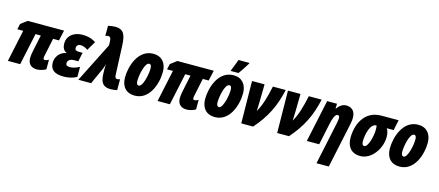

<svg xmlns="http://www.w3.org/2000/svg" viewBox="-63 -1477 5550 2427"><g transform="rotate(15 2712.5 -264.0)"><path d="M393 10C428 10 475 -1 511 -23V-148C496 -140 478 -131 460 -131C447 -131 440 -141 440 -154C440 -165 442 -172 443 -179L493 -417H570L600 -553H124L41 -490L25 -417H102L13 0H174L263 -417H332L286 -197C280 -169 275 -136 275 -108C275 -34 317 10 393 10Z M744 10C797 10 861 -2 914 -31V-163C867 -138 825 -126 790 -126C747 -126 736 -141 736 -164C736 -207 775 -225 822 -225H874L899 -343H855C816 -343 798 -351 798 -378C798 -411 818 -430 851 -430C878 -430 915 -419 946 -394L1016 -513C962 -550 905 -563 840 -563C724 -563 644 -494 644 -402C644 -337 668 -305 701 -292V-287C607 -269 566 -189 566 -128C566 -32 626 10 744 10Z M1360 10C1381 10 1419 6 1443 0V-142C1424 -136 1416 -135 1406 -135C1387 -135 1377 -145 1375 -184L1359 -562C1353 -684 1335 -768 1214 -768C1190 -768 1145 -762 1121 -756V-624C1140 -630 1147 -632 1158 -632C1180 -632 1195 -618 1196 -568L1197 -520L935 0H1102L1201 -218C1208 -233 1215 -261 1220 -281C1219 -260 1219 -238 1219 -218L1220 -165C1222 -67 1240 10 1360 10Z M1673 10C1866 10 1942 -216 1942 -372C1942 -488 1878 -563 1769 -563C1568 -563 1497 -326 1497 -181C1497 -62 1562 10 1673 10ZM1692 -126C1669 -126 1659 -146 1659 -180C1659 -261 1694 -427 1748 -427C1771 -427 1780 -409 1780 -372C1780 -292 1743 -126 1692 -126Z M2352 10C2387 10 2434 -1 2470 -23V-148C2455 -140 2437 -131 2419 -131C2406 -131 2399 -141 2399 -154C2399 -165 2401 -172 2402 -179L2452 -417H2529L2559 -553H2083L2000 -490L1984 -417H2061L1972 0H2133L2222 -417H2291L2245 -197C2239 -169 2234 -136 2234 -108C2234 -34 2276 10 2352 10Z M2767 -606H2868C2897 -643 2942 -714 2967 -755L2969 -765H2826C2818 -740 2782 -646 2770 -620ZM2722 10C2915 10 2991 -216 2991 -372C2991 -488 2927 -563 2818 -563C2617 -563 2546 -326 2546 -181C2546 -62 2611 10 2722 10ZM2741 -126C2718 -126 2708 -146 2708 -180C2708 -261 2743 -427 2797 -427C2820 -427 2829 -409 2829 -372C2829 -292 2792 -126 2741 -126Z M3067 0H3222C3374 -172 3454 -337 3501 -553H3333C3297 -387 3268 -293 3216 -202C3218 -238 3219 -277 3220 -313L3224 -553H3060Z M3537 0H3692C3844 -172 3924 -337 3971 -553H3803C3767 -387 3738 -293 3686 -202C3688 -238 3689 -277 3690 -313L3694 -553H3530Z M4116 240H4277L4403 -353C4410 -388 4412 -413 4412 -433C4412 -533 4351 -563 4292 -563C4245 -563 4205 -535 4173 -489H4170L4172 -553H4043L3925 0H4087L4147 -285C4163 -358 4184 -418 4218 -418C4236 -418 4243 -405 4243 -383C4243 -366 4238 -337 4232 -308Z M4623 10C4777 10 4887 -163 4887 -307C4887 -360 4876 -392 4859 -417H4950L4978 -553H4753C4525 -553 4448 -349 4448 -181C4448 -62 4513 10 4623 10ZM4643 -126C4620 -126 4610 -146 4610 -180C4610 -265 4642 -417 4723 -417H4727C4729 -405 4731 -389 4731 -362C4731 -274 4691 -126 4643 -126Z M5139 10C5332 10 5408 -216 5408 -372C5408 -488 5344 -563 5235 -563C5034 -563 4963 -326 4963 -181C4963 -62 5028 10 5139 10ZM5158 -126C5135 -126 5125 -146 5125 -180C5125 -261 5160 -427 5214 -427C5237 -427 5246 -409 5246 -372C5246 -292 5209 -126 5158 -126Z"/></g></svg>

Font: Noto Sans UI Condensed Black
Style: Italic
Weight: 900
Width: 3
Italic angle: -192°
Designer: Monotype Design Team
Foundry: Monotype Imaging Inc.
Version: Version 1.901